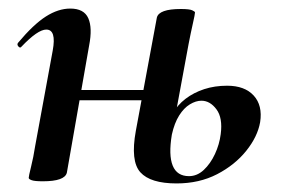

<svg xmlns="http://www.w3.org/2000/svg" viewBox="-20 -415 663 448"><path d="M392 13Q331 13 307.5 -13Q284 -39 297 -110L346 -374Q351 -394 402 -394Q422 -394 428.5 -391Q435 -388 435 -386Q435 -382 430 -360Q425 -338 420 -312L381 -101Q373 -53 383 -28.5Q393 -4 421 -4Q440 -4 455.5 -18.5Q471 -33 481.5 -55.5Q492 -78 495 -102Q500 -140 485 -160Q470 -180 450 -180Q437 -180 423 -171.5Q409 -163 398 -145.5Q387 -128 381 -101L365 -102Q370 -128 382 -149Q394 -170 413 -184.5Q432 -199 456.5 -207Q481 -215 510 -215Q551 -215 572 -192Q593 -169 587 -130Q581 -96 554.5 -63Q528 -30 486.5 -8.5Q445 13 392 13ZM80 8Q61 8 54 5.5Q47 3 47 0Q47 -4 52.5 -26Q58 -48 62 -74L103 -297Q112 -346 88 -346Q78 -346 63.5 -336Q49 -326 30 -306Q27 -302 23 -306.5Q19 -311 22 -315Q58 -358 87 -376.5Q116 -395 144 -395Q176 -395 186 -372.5Q196 -350 188 -309L136 -12Q131 8 80 8ZM123 -181 126 -205H368L365 -181Z"/></svg>

Font: Cormorant
Style: Bold Italic
Weight: 700
Italic angle: -10°
Designer: Christian Thalmann (Catharsis Fonts)
Foundry: Catharsis Fonts
Version: Version 4.000